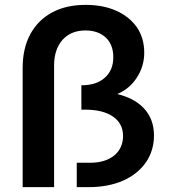

<svg xmlns="http://www.w3.org/2000/svg" viewBox="-20 -768 696 788"><path d="M104 -627C83 -588 73 -542 73 -489V0H202V-499C202 -544 214 -579 237 -605C260 -630 291 -643 331 -643C366 -643 393 -633 414 -614C435 -594 445 -567 445 -533C445 -497 433 -469 410 -449C387 -428 355 -418 314 -418V-318H328C377 -318 415 -309 443 -290C471 -271 485 -244 485 -210C485 -177 473 -150 449 -130C424 -110 391 -100 350 -100H295V0H345C398 0 445 -9 486 -27C526 -45 557 -70 579 -102C601 -134 612 -171 612 -212C612 -257 598 -294 571 -323C544 -352 507 -371 461 -382C495 -396 522 -419 542 -450C562 -481 572 -515 572 -552C572 -591 562 -626 542 -656C521 -685 493 -708 457 -724C421 -740 379 -748 332 -748C279 -748 233 -738 194 -717C155 -696 125 -666 104 -627Z"/></svg>

Font: Argentum Sans Medium
Style: Regular
Weight: 500
Designer: Julieta Ulanovsky
Foundry: Julieta Ulanovsky
Version: Version 5.001;January 29, 2019;FontCreator 11.5.0.2425 64-bi